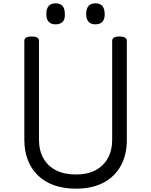

<svg xmlns="http://www.w3.org/2000/svg" viewBox="-20 -1113 906 1152"><path d="M436 19Q363 19 306 -1Q249 -21 209 -59Q169 -97 147.5 -151.5Q126 -206 126 -274V-867Q126 -881 137 -887.5Q148 -894 170 -894Q192 -894 203 -887.5Q214 -881 214 -867V-274Q214 -210 240.5 -163Q267 -116 316.5 -91Q366 -66 436 -66Q504 -66 552 -91Q600 -116 626.5 -163Q653 -210 653 -274V-867Q653 -881 664 -887.5Q675 -894 697 -894Q741 -894 741 -867V-274Q741 -183 704 -117Q667 -51 599 -16Q531 19 436 19ZM314 -967Q286 -967 272 -982.5Q258 -998 258 -1029Q258 -1061 272 -1077Q286 -1093 314 -1093Q342 -1093 355.5 -1077Q369 -1061 369 -1029Q371 -998 356.5 -982.5Q342 -967 314 -967ZM553 -967Q525 -967 511 -982.5Q497 -998 497 -1029Q497 -1061 511 -1077Q525 -1093 553 -1093Q580 -1093 594 -1077Q608 -1061 608 -1029Q609 -998 594.5 -982.5Q580 -967 553 -967Z"/></svg>

Font: Playwrite HR Lijeva
Style: Regular
Weight: 400
Designer: Veronika Burian, José Scaglione
Foundry: TypeTogether
Version: Version 1.002